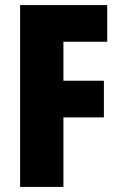

<svg xmlns="http://www.w3.org/2000/svg" viewBox="-20 -734 476 754"><path d="M229 0V-273H388V-417H229V-570H401V-714H59V0Z"/></svg>

Font: Noto Sans Devanagari ExtraCondensed Black
Style: Regular
Weight: 900
Width: 2
Designer: Jelle Bosma - Monotype Design Team
Foundry: Monotype Imaging Inc.
Version: Version 2.004